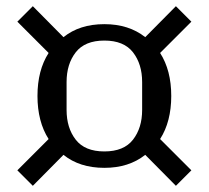

<svg xmlns="http://www.w3.org/2000/svg" viewBox="-20 -659 674 620"><path d="M317 -117Q237 -117 185 -159L86 -59L36 -109L137 -210Q119 -238 110 -273Q101 -308 101 -349Q101 -432 137 -488L36 -589L86 -639L185 -539Q237 -581 317 -581Q396 -581 449 -539L548 -639L598 -589L497 -488Q533 -432 533 -349Q533 -308 524 -273Q515 -238 497 -210L598 -109L548 -59L449 -159Q396 -117 317 -117ZM317 -170Q380 -170 409.5 -208Q439 -246 439 -304V-394Q439 -452 409.5 -490Q380 -528 317 -528Q254 -528 224.5 -490Q195 -452 195 -394V-304Q195 -246 224.5 -208Q254 -170 317 -170Z"/></svg>

Font: IBM Plex Serif Text
Style: Regular
Weight: 450
Designer: Mike Abbink, Paul van der Laan, Pieter van Rosmalen
Foundry: Bold Monday
Version: Version 3.001